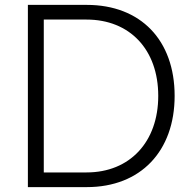

<svg xmlns="http://www.w3.org/2000/svg" viewBox="-20 -765 783 785"><path d="M335 0C555 0 694 -147 694 -373C694 -601 555 -745 335 -745H94V0ZM159 -685H334C510 -685 627 -563 627 -373C627 -185 511 -60 334 -60H159Z"/></svg>

Font: Plus Jakarta Sans Light
Style: Regular
Weight: 300
Designer: Gumpita Rahayu
Foundry: Tokotype
Version: Version 2.071;gftools[0.9.30]